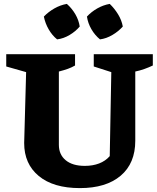

<svg xmlns="http://www.w3.org/2000/svg" viewBox="-20 -952 804 985"><path d="M390 13Q254 13 179 -49Q104 -111 104 -218L114 -582L12 -611V-674H365V-616Q348 -606 328.5 -599Q309 -592 282 -585V-209Q282 -159 317 -130Q352 -101 415 -101Q456 -101 488.5 -113.5Q521 -126 543 -151L551 -582L461 -611V-674H764V-616Q743 -606 720.5 -598Q698 -590 674 -585V-230Q674 -114 599 -50.5Q524 13 390 13ZM323 -932Q349 -909 366.5 -879Q384 -849 389 -816Q368 -791 337 -772.5Q306 -754 273 -750Q248 -770 230 -801Q212 -832 205 -867Q228 -891 258.5 -908.5Q289 -926 323 -932ZM543 -932Q567 -909 585.5 -879Q604 -849 610 -816Q588 -791 556.5 -772.5Q525 -754 493 -750Q467 -771 449 -802Q431 -833 426 -867Q448 -891 478.5 -908.5Q509 -926 543 -932Z"/></svg>

Font: Piazzolla Thin Black
Style: Regular
Weight: 900
Version: Version 2.005